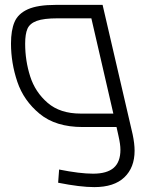

<svg xmlns="http://www.w3.org/2000/svg" viewBox="-20 -520 576 786"><path d="M531 97Q531 166 489 206Q447 246 366 246Q308 246 218 228L222 174Q307 191 361 191Q418 191 445.5 167Q473 143 473 93Q473 71 465 36L457 0H318Q208 0 142.5 -54Q77 -108 51 -185Q25 -262 25 -342Q25 -396 39.5 -430Q54 -464 94 -482Q134 -500 208 -500H400L523 30Q531 68 531 97ZM444 -55 354 -445H216Q159 -445 130.5 -434.5Q102 -424 92.5 -402.5Q83 -381 83 -341Q83 -272 103.5 -207.5Q124 -143 175 -99Q226 -55 310 -55Z"/></svg>

Font: Cairo Light
Style: Italic
Weight: 300
Italic angle: -13°
Designer: Mohamed Gaber, Accademia di Belle Arti di Urbino and others
Foundry: Kief Type Foundry, Accademia di Belle Arti di Urbino and others
Version: Version 3.011